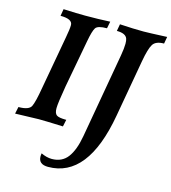

<svg xmlns="http://www.w3.org/2000/svg" viewBox="-149 -801 1047 1174"><g transform="rotate(15 374.5 -214.0)"><path d="M288.6 1.5Q172.9 -2.9 135.3 -2.9Q105 -2.9 -14.2 1.5L-4.9 -42.5Q61 -42.5 75.2 -71.3Q89.4 -100.1 105 -192.9L165.5 -529.8Q175.8 -585 175.8 -609.4Q175.8 -647.9 99.6 -647.9L106.9 -691.9Q197.3 -688 245.1 -688Q329.1 -688 402.3 -691.9L393.6 -647.9Q335.4 -647.9 322.3 -627.7Q309.1 -607.4 296.9 -541L240.7 -238.3Q221.7 -127.4 221.7 -96.2Q221.7 -64.5 235.8 -53.5Q250 -42.5 297.9 -42.5ZM264.2 264.2Q203.6 264.2 203.6 213.4Q203.6 204.6 205.6 194.3Q241.2 211.4 273.4 211.4Q337.9 211.4 373.3 164.8Q408.7 118.2 424.8 26.9L519 -509.3Q527.3 -556.6 527.3 -585Q527.3 -605.5 523.4 -616.7Q512.7 -647.9 456.1 -647.9L463.9 -691.9Q553.7 -686.5 614.3 -686.5Q644.5 -686.5 762.7 -691.9L754.9 -647.9Q703.1 -647.9 685.1 -619.6Q667 -591.3 652.3 -508.3L588.4 -147Q516.1 264.2 264.2 264.2Z"/></g></svg>

Font: Kelvinch
Style: Bold Italic
Weight: 700
Italic angle: -10°
Designer: Paul James Miller
Foundry: High-Logic / Made with FontCreator
Version: Version 3.30 September 23, 2016